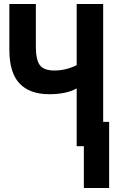

<svg xmlns="http://www.w3.org/2000/svg" viewBox="-20 -734 570 964"><path d="M365 0V-290Q335 -274 301 -267.5Q267 -261 227 -261Q129 -261 78 -315Q27 -369 27 -484V-714H160V-500Q160 -434 180 -407Q200 -380 253 -380Q281 -380 309 -386.5Q337 -393 365 -407V-714H498V-122H528V210H401V0Z"/></svg>

Font: Noto Sans Mono Condensed
Style: Bold
Weight: 700
Width: 3
Designer: Monotype Design Team
Foundry: Monotype Imaging Inc.
Version: Version 2.014